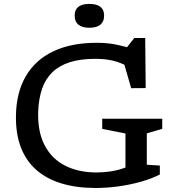

<svg xmlns="http://www.w3.org/2000/svg" viewBox="-20 -928 878 958"><path d="M712.5 -106 777.5 -102V-57.5Q737 -36.5 682.8 -21.2Q628.5 -6 570.2 2Q512 10 458 10Q361.5 10 286.8 -12.8Q212 -35.5 161 -80.5Q110 -125.5 84.2 -192.5Q58.5 -259.5 59.5 -348.5Q61 -466 108.8 -547.8Q156.5 -629.5 246 -672Q335.5 -714.5 462.5 -714.5Q515 -714.5 557 -706Q599 -697.5 640 -685L606.5 -683L650 -738.5H704.5L707 -488.5L634.5 -488L591.5 -637L620.5 -595.5Q576.5 -618 539.8 -626.2Q503 -634.5 456 -634.5Q382 -634.5 329 -617.8Q276 -601 241.5 -567.8Q207 -534.5 190 -485.2Q173 -436 170.5 -371Q167.5 -270.5 202.8 -203Q238 -135.5 304.8 -101.5Q371.5 -67.5 461.5 -67.5Q493 -67.5 526.5 -72Q560 -76.5 591.2 -86.8Q622.5 -97 646.5 -114L606 -22.5V-262L490 -285V-335.5H789.5V-285L712.5 -262.5ZM426 -789.5Q389.5 -789.5 371 -805Q352.5 -820.5 352.5 -850Q352.5 -879.5 371 -894Q389.5 -908.5 426 -908.5Q462.5 -908.5 481 -894Q499.5 -879.5 499.5 -850Q499.5 -820.5 481 -805Q462.5 -789.5 426 -789.5Z"/></svg>

Font: Newsreader 7pt
Style: Regular
Weight: 400
Designer: Hugues Gentile
Foundry: Production Type
Version: Version 1.003